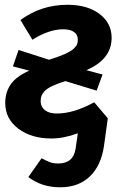

<svg xmlns="http://www.w3.org/2000/svg" viewBox="-20 -566 508 807"><path d="M219.2 -88.9Q290 -88.9 376 -136.2L433.1 -68.8L417 47.9Q404.8 130.9 357.2 176Q309.6 221.2 232.9 221.2Q155.3 221.2 99.1 178.2L154.8 99.1Q176.3 110.8 190.4 116Q204.6 121.1 225.1 121.1Q288.6 121.1 297.9 58.1L307.1 -5.9Q248.5 16.1 195.8 16.1Q112.3 16.1 57.1 -25.1Q2 -66.4 2 -133.8Q2 -177.7 24.9 -211.2Q47.9 -244.6 103 -269L34.2 -287.1L58.1 -356L186 -314.9Q227.1 -327.6 252.7 -339.1Q278.3 -350.6 289.6 -361.3Q300.8 -372.1 304 -380.1Q307.1 -388.2 307.1 -399.9Q307.1 -419.9 291.3 -431.4Q275.4 -442.9 246.1 -442.9Q185.1 -442.9 116.2 -398.9L65.9 -481.9Q153.3 -545.9 263.2 -545.9Q347.7 -545.9 398.4 -507.3Q449.2 -468.8 449.2 -407.2Q449.2 -316.4 342.8 -271L411.1 -252.9L386.2 -185.1L254.9 -225.1Q220.2 -214.4 198.5 -203.9Q176.8 -193.4 167 -182.4Q157.2 -171.4 154.1 -162.4Q150.9 -153.3 150.9 -140.1Q150.9 -117.2 168.7 -103Q186.5 -88.9 219.2 -88.9Z"/></svg>

Font: FiraGO SemiBold
Style: Italic
Weight: 600
Italic angle: -8°
Designer: bBox Type GmbH
Foundry: bBox Type GmbH
Version: Version 1.001;PS 001.001;hotconv 1.0.88;makeotf.lib2.5.64775